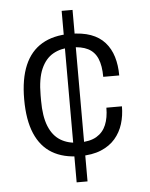

<svg xmlns="http://www.w3.org/2000/svg" viewBox="-54 -768 671 861"><g transform="rotate(-5 281.5 -337.0)"><path d="M256 49V-723H305V49ZM280 -67Q207 -67 156.5 -97Q106 -127 80 -188Q54 -249 54 -342Q54 -434 80 -495Q106 -556 157.5 -586.5Q209 -617 284 -617Q339 -617 377.5 -603Q416 -589 440.5 -561.5Q465 -534 476.5 -496Q488 -458 488 -412H416Q416 -462 402.5 -494Q389 -526 359.5 -541Q330 -556 282 -556Q237 -556 202.5 -536.5Q168 -517 148.5 -473Q129 -429 129 -354V-330Q129 -259 147 -214.5Q165 -170 199.5 -149Q234 -128 282 -128Q332 -128 361.5 -145.5Q391 -163 404.5 -195.5Q418 -228 418 -273H488Q488 -231 476.5 -194Q465 -157 440.5 -128.5Q416 -100 376.5 -83.5Q337 -67 280 -67Z"/></g></svg>

Font: Archivo SemiBold Light
Style: Regular
Weight: 300
Version: Version 2.001